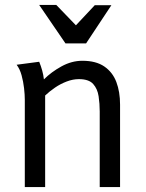

<svg xmlns="http://www.w3.org/2000/svg" viewBox="-20 -754 587 774"><path d="M138 -505Q145 -488 150 -470Q155 -452 157 -434Q187 -464 228 -486.5Q269 -509 312 -509Q367 -509 400.5 -486Q434 -463 449 -423.5Q464 -384 464 -332V0H382V-305Q382 -336 377.5 -366Q373 -396 355.5 -415.5Q338 -435 298 -435Q274 -435 249 -425.5Q224 -416 202 -401Q180 -386 162 -369V0H80V-352Q80 -372 77 -398.5Q74 -425 67 -450.5Q60 -476 47 -493ZM286 -652 362 -733H429L327 -579H244L138 -734H207Z"/></svg>

Font: Rosario Light
Style: Regular
Weight: 400
Version: Version 1.101; ttfautohint (v1.8.1.43-b0c9)